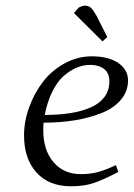

<svg xmlns="http://www.w3.org/2000/svg" viewBox="-20 -651 473 678"><path d="M64.9 -172.9Q64.9 -222.2 82.8 -271.7Q100.6 -321.3 131.3 -361.6Q162.1 -401.9 207.8 -427Q253.4 -452.1 304.2 -452.1Q363.3 -452.1 397.7 -428.5Q432.1 -404.8 432.1 -367.2Q432.1 -328.1 406.7 -298.3Q381.3 -268.6 337.9 -251.5Q294.4 -234.4 243.2 -226.1Q191.9 -217.8 133.8 -217.8Q132.8 -205.6 132.8 -191.9Q132.8 -120.1 169.2 -78.1Q205.6 -36.1 265.1 -36.1Q299.8 -36.1 327.6 -43.9Q355.5 -51.8 389.2 -67.9L397.9 -43.9Q343.8 -15.6 310.1 -4.4Q276.4 6.8 231 6.8Q152.8 6.8 108.9 -41.7Q64.9 -90.3 64.9 -172.9ZM138.2 -245.1Q188 -245.1 228.3 -251.5Q268.6 -257.8 300 -271.5Q331.5 -285.2 348.9 -308.6Q366.2 -332 366.2 -363.8Q366.2 -393.1 347.4 -407.5Q328.6 -421.9 298.8 -421.9Q274.9 -421.9 251.5 -412.4Q228 -402.8 205.3 -383.1Q182.6 -363.3 164.8 -327.6Q147 -292 138.2 -245.1ZM241.2 -605 257.8 -624Q270 -630.9 279.8 -630.9Q293 -630.9 300.5 -624Q308.1 -617.2 319.8 -597.2L358.9 -520L341.8 -504.9Z"/></svg>

Font: Dehuti Alt
Style: Italic
Weight: 400
Version: Version 1.2